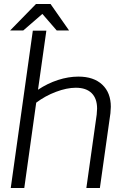

<svg xmlns="http://www.w3.org/2000/svg" viewBox="-20 -945 670 965"><path d="M537 -408Q537 -398 535 -376L482 0H414L466 -369Q468 -391 468 -399Q468 -450 440.5 -477Q413 -504 361 -504Q316 -504 261.5 -483.5Q207 -463 162 -429L102 0H34L145 -791H213L171 -494Q219 -526 271.5 -543Q324 -560 374 -560Q451 -560 494 -519.5Q537 -479 537 -408ZM161 -925H234L327 -792H265L193 -875L97 -792H31Z"/></svg>

Font: Krub
Style: Italic
Weight: 400
Italic angle: -8°
Designer: Ekaluck Peanpanawate
Foundry: Cadson Demak Co.,Ltd.
Version: Version 1.000; ttfautohint (v1.6)